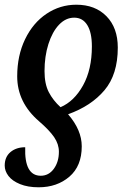

<svg xmlns="http://www.w3.org/2000/svg" viewBox="-27 -566 535 815"><path d="M473 -364Q473 -250 416.5 -183Q360 -116 262 -81Q320 -14 320 55Q320 139 267.5 184Q215 229 137 229Q91 229 58 215.5Q25 202 9 181Q-7 160 -7 137Q-7 100 17.5 79.5Q42 59 80 59Q76 180 146 180Q180 180 201.5 150.5Q223 121 223 78Q223 46 203 16.5Q183 -13 139 -51Q46 -131 46 -242Q46 -330 79.5 -399.5Q113 -469 170.5 -507.5Q228 -546 297 -546Q377 -546 425 -497Q473 -448 473 -364ZM162 -264Q162 -210 180 -175Q198 -140 230 -111Q288 -136 325.5 -203.5Q363 -271 363 -369Q363 -428 343.5 -459.5Q324 -491 288 -491Q252 -491 223.5 -461Q195 -431 178.5 -379Q162 -327 162 -264Z"/></svg>

Font: Noto Serif CondSemiBold
Style: Italic
Weight: 600
Width: 3
Italic angle: -12°
Designer: Monotype Design Team
Foundry: Monotype Imaging Inc.
Version: Version 1.001